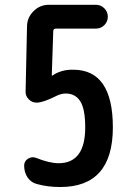

<svg xmlns="http://www.w3.org/2000/svg" viewBox="-20 -750 540 780"><path d="M217.8 -86.9Q326.2 -86.9 326.2 -232.4Q326.2 -306.6 306.2 -338.4Q286.1 -370.1 247.1 -370.1Q229.5 -370.1 210.9 -361.3Q155.3 -333 128.9 -333Q110.4 -333 96.7 -346.7Q83 -360.4 84 -378.9L89.8 -644.5Q90.8 -679.7 116.7 -705.1Q142.6 -730.5 177.7 -730.5H370.1Q389.6 -730.5 403.8 -716.3Q418 -702.1 418 -682.1Q418 -662.1 403.8 -647.9Q389.6 -633.8 370.1 -633.8H207Q196.3 -633.8 196.3 -623L190.4 -444.3Q190.4 -442.4 191.4 -442.4Q192.4 -442.4 192.4 -442.9Q192.4 -443.4 193.4 -443.4Q229.5 -467.8 277.3 -466.8Q438.5 -466.8 438.5 -232.4Q438.5 9.8 224.6 9.8Q172.9 9.8 127.9 -2.9Q104.5 -9.8 91.3 -30.3Q78.1 -50.8 78.1 -77.1Q78.1 -95.7 94.2 -105.5Q110.4 -115.2 127 -108.4Q181.6 -86.9 217.8 -86.9Z"/></svg>

Font: Rounded-X Mgen+ 1m medium
Style: Regular
Weight: 500
Designer: [Source Han Sans]
Ryoko NISHIZUKA  (kana & ideographs); Paul D. Hunt (Latin, Greek & Cyrillic); Wenlong ZHANG  (bopomofo
Version: Version 1.059.20150602